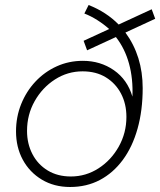

<svg xmlns="http://www.w3.org/2000/svg" viewBox="-20 -737 640 767"><path d="M260 10Q196 10 147 -19.5Q98 -49 71 -99Q44 -149 44 -212Q44 -270 64.5 -321Q85 -372 121.5 -411Q158 -450 206.5 -472Q255 -494 311 -494Q381 -494 435 -456.5Q489 -419 509 -351Q512 -422 495.5 -482.5Q479 -543 443 -589L328 -536L314 -574L416 -621Q395 -640 369 -656.5Q343 -673 317 -683L334 -717Q405 -689 454 -639L586 -700L600 -662L481 -607Q550 -513 550 -385Q550 -296 529.5 -223Q509 -150 470.5 -98Q432 -46 379 -18Q326 10 260 10ZM263 -32Q323 -32 373.5 -64.5Q424 -97 454.5 -151.5Q485 -206 485 -270Q485 -322 463.5 -363Q442 -404 403 -428Q364 -452 310 -452Q250 -452 199.5 -419.5Q149 -387 118.5 -333Q88 -279 88 -214Q88 -163 109.5 -121.5Q131 -80 170.5 -56Q210 -32 263 -32Z"/></svg>

Font: Red Hat Display
Style: Italic
Weight: 300
Italic angle: -12°
Designer: Pentagram, MCKL
Foundry: Pentagram, MCKL
Version: Version 1.023